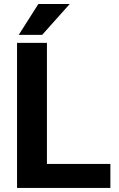

<svg xmlns="http://www.w3.org/2000/svg" viewBox="-20 -921 582 941"><path d="M63.5 0ZM210 -117.7H521V0H63.5V-710.9H210ZM168 -901.4H321.8L186.5 -750H71.8Z"/></svg>

Font: Roboto
Style: Bold
Weight: 700
Designer: Google
Version: Version 2.134; 2016; ttfautohint (v1.6)